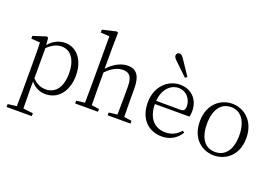

<svg xmlns="http://www.w3.org/2000/svg" viewBox="-137 -1216 2678 1882"><g transform="rotate(20 1202.5 -274.5)"><path d="M201 -410C260 -466 307 -480 348 -480C439 -480 504 -403 504 -254C504 -96 429 -31 342 -31C291 -31 248 -48 201 -95ZM192 -513 178 -523 40 -479V-450L132 -444C134 -396 135 -346 135 -279V34C135 92 134 161 133 220L41 232V262H304V232L201 220C200 160 199 90 199 32V-61C249 -2 304 14 355 14C483 14 575 -92 575 -259C575 -421 488 -525 368 -525C310 -525 249 -501 198 -441Z M1158 -40C1157 -95 1156 -173 1156 -227V-332C1156 -472 1109 -525 1021 -525C953 -525 878 -487 816 -418V-641L819 -795L803 -803L659 -769V-739L751 -734V-227C751 -175 750 -95 749 -40L661 -29V0H899V-29L820 -40C819 -95 818 -175 818 -227V-381C887 -451 944 -470 992 -470C1056 -470 1090 -435 1090 -331V-227C1090 -173 1089 -95 1088 -40L1000 -29V0H1238V-29Z M1606 -620C1571 -671 1537 -723 1505 -771C1486 -800 1471 -811 1456 -811C1439 -811 1424 -800 1424 -778C1424 -765 1432 -751 1459 -726C1498 -690 1541 -648 1586 -605ZM1398 -296C1408 -420 1482 -490 1563 -490C1646 -490 1699 -422 1699 -348C1699 -315 1689 -295 1652 -295ZM1758 -262C1763 -277 1765 -297 1765 -322C1765 -442 1685 -525 1567 -525C1438 -525 1326 -419 1326 -254C1326 -79 1431 14 1567 14C1653 14 1723 -28 1763 -96L1744 -110C1704 -64 1656 -36 1585 -36C1480 -36 1399 -107 1397 -262Z M2111 14C2232 14 2354 -72 2354 -254C2354 -435 2232 -525 2111 -525C1990 -525 1869 -435 1869 -254C1869 -72 1989 14 2111 14ZM2111 -22C2006 -22 1943 -104 1943 -254C1943 -403 2006 -490 2111 -490C2215 -490 2280 -403 2280 -254C2280 -104 2215 -22 2111 -22Z"/></g></svg>

Font: Noto Serif CJK JP Light
Style: Regular
Weight: 300
Designer: Ryoko NISHIZUKA 西塚涼子 (kana & ideographs); Frank Grießhammer (Latin, Greek & Cyrillic); Wenlong ZHANG 张文龙 (bopomofo); San
Foundry: Adobe Systems Incorporated
Version: Version 1.001;PS 1.001;hotconv 16.6.54;makeotf.lib2.5.65590